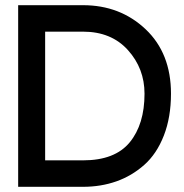

<svg xmlns="http://www.w3.org/2000/svg" viewBox="-20 -720 709 740"><path d="M154 -102H300Q423 -102 480 -171.5Q537 -241 537 -359Q537 -456 473 -527Q409 -598 300 -598H154ZM300 -700Q443 -700 541 -607.5Q639 -515 639 -359Q639 -268 611.5 -197.5Q584 -127 536 -84.5Q488 -42 428.5 -21Q369 0 300 0H50V-700Z"/></svg>

Font: Edgecutting Lite Sharp
Style: Medium
Weight: 500
Designer: RandomMaerks (Nguyen Gia Bao)
Version: Version 1.0